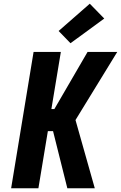

<svg xmlns="http://www.w3.org/2000/svg" viewBox="-20 -1015 652 1035"><path d="M343 0 266 -308H238L187 0H40L161 -735H308L257 -427H273L452 -735H612L387 -368L491 0ZM360 -782 296 -848 464 -995 542 -915Z"/></svg>

Font: Iosevka Heavy Extended Oblique
Style: Regular
Weight: 900
Width: 7
Italic angle: -9°
Monospace: yes
Designer: Belleve Invis
Foundry: Belleve Invis
Version: Version 32.5.0; ttfautohint (v1.8.4)